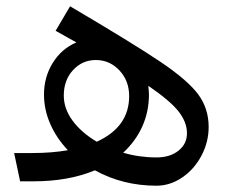

<svg xmlns="http://www.w3.org/2000/svg" viewBox="-20 -577 739 611"><path d="M644 -173Q644 -125 621 -81.5Q598 -38 559.5 -12Q521 14 478 14Q371 14 282 -35Q198 0 87 0H44L25 -90H83Q145 -90 196 -99Q160 -137 140 -182.5Q120 -228 120 -276Q120 -332 148 -377Q176 -422 223 -442L157 -479L203 -557Q405 -438 491 -380Q577 -322 610.5 -277Q644 -232 644 -173ZM288 -126Q391 -173 391 -271Q391 -320 360 -353Q329 -386 285 -386Q242 -386 212.5 -354Q183 -322 183 -273Q183 -231 211 -193Q239 -155 288 -126ZM575 -153Q575 -188 548.5 -222Q522 -256 452 -304Q454 -284 454 -276Q454 -222 433 -175Q412 -128 372 -91Q423 -76 478 -76Q521 -76 548 -97.5Q575 -119 575 -153Z"/></svg>

Font: Fira GO
Style: Regular
Weight: 400
Designer: Carrois Corporate
Foundry: Carrois Corporate GbR
Version: Version 0.300